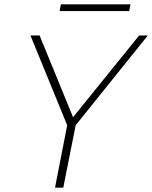

<svg xmlns="http://www.w3.org/2000/svg" viewBox="-20 -863 700 883"><path d="M620 -700H660L328 -287L271 0H233L289 -287L120 -700H162L316 -324ZM260 -843H580L574 -812H254Z"/></svg>

Font: Albert Sans ExtraLight
Style: Italic
Weight: 250
Italic angle: -11.25°
Designer: Andreas Rasmussen
Foundry: a.Foundry
Version: Version 1.025